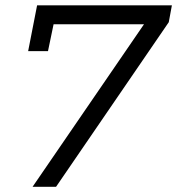

<svg xmlns="http://www.w3.org/2000/svg" viewBox="-20 -720 682 740"><path d="M88.5 -523 123 -699.5H642.5L630.5 -634.5L196 0H105.5L535 -626.5H186.5L165 -523Z"/></svg>

Font: Argentum Sans Light
Style: Italic
Weight: 300
Italic angle: -11.3°
Designer: Julieta Ulanovsky (font), Owen Earl (portions from Jones font), Cristiano Sobral (main changes and remaster)
Foundry: Julieta Ulanovsky (font), Owen Earl (portions from Jones font), Cristiano Sobral (main changes and remaster)
Version: Version 3.127